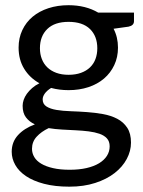

<svg xmlns="http://www.w3.org/2000/svg" viewBox="-20 -535 551 738"><path d="M243.5 -515Q276.5 -515 305.2 -507.8Q334 -500.5 357.5 -486.5H495V-453.5Q495 -437 474 -432.5L416.5 -424.5Q433.5 -392 433.5 -352Q433.5 -315 419.2 -284.8Q405 -254.5 379.8 -233Q354.5 -211.5 319.8 -200Q285 -188.5 243.5 -188.5Q208 -188.5 176.5 -197Q160.5 -187 152.2 -175.5Q144 -164 144 -153Q144 -135 158.5 -125.8Q173 -116.5 197 -112.5Q221 -108.5 251.5 -107.5Q282 -106.5 313.8 -104.2Q345.5 -102 376 -96.5Q406.5 -91 430.5 -78.5Q454.5 -66 469 -44Q483.5 -22 483.5 13Q483.5 45.5 467.2 76Q451 106.5 420.5 130.2Q390 154 346 168.2Q302 182.5 246.5 182.5Q191 182.5 149.2 171.5Q107.5 160.5 80 142Q52.5 123.5 38.8 99.2Q25 75 25 48.5Q25 11 48.8 -15.2Q72.5 -41.5 114 -57Q92.5 -67 79.8 -83.8Q67 -100.5 67 -128.5Q67 -139.5 71 -151.2Q75 -163 83.2 -174.5Q91.5 -186 103.5 -196.5Q115.5 -207 131.5 -215Q94 -236 72.8 -270.8Q51.5 -305.5 51.5 -352Q51.5 -389 65.8 -419.2Q80 -449.5 105.5 -470.8Q131 -492 166.2 -503.5Q201.5 -515 243.5 -515ZM401.5 27.5Q401.5 8.5 391 -3Q380.5 -14.5 362.5 -20.8Q344.5 -27 321 -30Q297.5 -33 271.5 -34.2Q245.5 -35.5 218.5 -37Q191.5 -38.5 167 -42.5Q138.5 -29 120.8 -9.5Q103 10 103 37Q103 54 111.8 68.8Q120.5 83.5 138.5 94.2Q156.5 105 183.8 111.2Q211 117.5 248 117.5Q284 117.5 312.5 111Q341 104.5 360.8 92.5Q380.5 80.5 391 64Q401.5 47.5 401.5 27.5ZM243.5 -247.5Q270.5 -247.5 291.2 -255Q312 -262.5 326 -276Q340 -289.5 347 -308.2Q354 -327 354 -349.5Q354 -396 325.8 -423.5Q297.5 -451 243.5 -451Q190 -451 161.8 -423.5Q133.5 -396 133.5 -349.5Q133.5 -327 140.8 -308.2Q148 -289.5 162 -276Q176 -262.5 196.5 -255Q217 -247.5 243.5 -247.5Z"/></svg>

Font: LatoHex
Style: Regular
Weight: 400
Designer: Lukasz Dziedzic
Foundry: tyPoland Lukasz Dziedzic
Version: Version 1.104; Western+Polish opensource